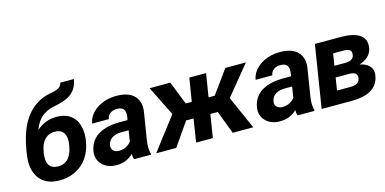

<svg xmlns="http://www.w3.org/2000/svg" viewBox="-73 -1161 3146 1570"><g transform="rotate(-15 1500.0 -375.5)"><path d="M69 -263C63 -224 62 -187 68 -154C85 -58 149 10 275 10C315 10 351 4 384 -9C476 -44 544 -123 563 -242L565 -252C571 -287 570 -320 565 -350C552 -436 493 -499 381 -499C309 -499 258 -473 212 -434C243 -520 296 -568 384 -586C492 -607 581 -638 600 -761H485C477 -711 421 -706 376 -696C339 -689 304 -676 272 -656C161 -589 100 -461 73 -290ZM206 -242 208 -252C220 -329 260 -385 337 -385C414 -385 436 -329 424 -252L422 -242C409 -163 372 -104 293 -104C213 -104 193 -162 206 -242Z M602 -148C598 -125 600 -104 606 -85C624 -30 676 10 757 10C819 10 866 -14 899 -47C899 -28 901 -13 906 0H1049L1050 -8C1040 -41 1040 -79 1048 -128L1084 -352C1089 -383 1088 -410 1081 -433C1061 -501 999 -538 901 -538C832 -538 773 -519 729 -488C693 -462 658 -423 650 -370H791C798 -412 833 -434 877 -434C930 -434 950 -404 942 -353L937 -323H874C740 -323 623 -279 602 -148ZM745 -159C754 -218 805 -240 866 -240H924L910 -149C889 -120 851 -98 806 -98C767 -98 739 -122 745 -159Z M1093 0H1263L1399 -196H1462L1431 0H1573L1604 -196H1667L1741 0H1915L1791 -280L1994 -528H1820L1677 -331H1625L1657 -528H1515L1483 -331H1432L1354 -528H1179L1304 -276Z M1986 -148C1982 -125 1984 -104 1990 -85C2008 -30 2060 10 2141 10C2203 10 2250 -14 2283 -47C2283 -28 2285 -13 2290 0H2433L2434 -8C2424 -41 2424 -79 2432 -128L2468 -352C2473 -383 2472 -410 2465 -433C2445 -501 2383 -538 2285 -538C2216 -538 2157 -519 2113 -488C2077 -462 2042 -423 2034 -370H2175C2182 -412 2217 -434 2261 -434C2314 -434 2334 -404 2326 -353L2321 -323H2258C2124 -323 2007 -279 1986 -148ZM2129 -159C2138 -218 2189 -240 2250 -240H2308L2294 -149C2273 -120 2235 -98 2190 -98C2151 -98 2123 -122 2129 -159Z M2494 0H2749C2867 0 2971 -35 2989 -151C3001 -224 2949 -259 2887 -271C2940 -287 2989 -322 2998 -381C3002 -406 3001 -427 2994 -446C2971 -506 2894 -528 2799 -528H2578ZM2654 -113 2671 -219H2784C2829 -219 2856 -205 2850 -165C2844 -125 2811 -113 2767 -113ZM2686 -314 2702 -415H2781C2829 -415 2861 -406 2854 -362C2848 -324 2816 -314 2773 -314Z"/></g></svg>

Font: Asimov Pro
Style: BdObl
Weight: 700
Designer: Google
Version: Version 2.000980; 2014